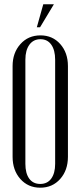

<svg xmlns="http://www.w3.org/2000/svg" viewBox="-20 -873 378 901"><path d="M168 -745.1H152.8L183.1 -853H232.9ZM39.1 -137.2V-563Q39.1 -625 75.7 -666Q112.3 -707 169.9 -707Q226.6 -707 262.7 -666.3Q298.8 -625.5 298.8 -563V-137.2Q298.8 -74.2 262.5 -33.2Q226.1 7.8 168.9 7.8Q111.8 7.8 75.4 -33.2Q39.1 -74.2 39.1 -137.2ZM99.1 -592.8V-104Q99.1 -59.6 117.2 -34.7Q135.3 -9.8 168.9 -9.8Q202.1 -9.8 220.5 -34.9Q238.8 -60.1 238.8 -104V-592.8Q238.8 -637.7 220.7 -663.3Q202.6 -689 169.9 -689Q136.7 -689 117.9 -663.1Q99.1 -637.2 99.1 -592.8Z"/></svg>

Font: Moniqa Narrow Heading
Style: Regular
Weight: 400
Width: 4
Designer: Rajesh Rajput
Foundry: Rajesh Rajput
Version: Version 1.000